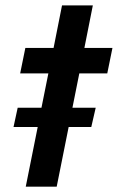

<svg xmlns="http://www.w3.org/2000/svg" viewBox="-20 -701 442 721"><path d="M121.6 -224.1H30.8L46.4 -296.4H135.7L161.6 -425.3H55.7L75.2 -521H181.2L212.9 -680.7H328.6L296.9 -521H402.3L382.8 -425.3H277.8L252 -296.4H339.4L322.8 -224.1H237.8L192.9 0H76.7Z"/></svg>

Font: Reddit Sans Chocolate SemiBold
Style: Italic
Weight: 600
Italic angle: -11.25°
Designer: Stephen Hutchings
Version: Version 1.013